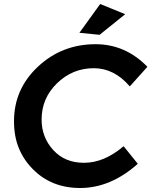

<svg xmlns="http://www.w3.org/2000/svg" viewBox="-20 -930 763 960"><path d="M478 -756 377 -766 481 -910 606 -859ZM381 10Q236 10 143 -85.5Q97 -132.5 73.5 -191Q50 -249.5 50 -324Q50 -485 170 -597Q290 -709 458 -709Q607 -709 717 -596L629 -498Q551 -589 449 -589Q343 -589 265.5 -514Q188 -439 188 -332Q188 -244 246 -180Q304 -116 400 -116Q501 -116 598 -199L669 -111Q533 10 381 10Z"/></svg>

Font: Argentum Sans Medium
Style: Italic
Weight: 500
Italic angle: -11°
Designer: Julieta Ulanovsky (font), Cristiano Sobral (main changes and remaster)
Foundry: Julieta Ulanovsky (font), Cristiano Sobral (main changes and remaster)
Version: Version 2.007;June 15, 2022;FontCreator 14.0.0.2814 64-bit; 